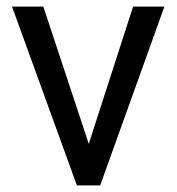

<svg xmlns="http://www.w3.org/2000/svg" viewBox="-20 -564 539 584"><path d="M250 -126.5 384.8 -543.9H480L284.7 0H213.9L16.6 -543.9H111.8Z"/></svg>

Font: Roboto2
Style: Regular
Weight: 400
Designer: Google
Foundry: Google
Version: Version 2.000981-w3; 2014; ttfautohint (v1.1) -l 5 -r 24 -G 